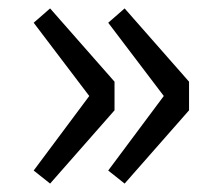

<svg xmlns="http://www.w3.org/2000/svg" viewBox="-20 -510 519 456"><path d="M99 -74 252 -248V-316L99 -490L60 -456L192 -282L60 -105ZM276 -74 429 -248V-316L276 -490L237 -456L369 -282L237 -105Z"/></svg>

Font: Kinto Sans
Style: Regular
Weight: 400
Designer: Authors: Ryoko NISHIZUKA  (kana & ideographs); Paul D. Hunt (Latin, Greek & Cyrillic); Wenlong ZHANG  (bopomofo); Sandol
Foundry: Adobe Systems Incorporated, ookami Inc.
Version: Version 0.001